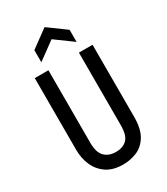

<svg xmlns="http://www.w3.org/2000/svg" viewBox="-217 -977 945 1085"><g transform="rotate(-30 255.5 -434.5)"><path d="M258 13Q190 13 148 -16.5Q106 -46 86.5 -92.5Q67 -139 67 -191V-660H156V-186Q156 -123 183.5 -96Q211 -69 258 -69Q302 -69 328.5 -94.5Q355 -120 355 -186V-660H444V-191Q444 -111 416.5 -66.5Q389 -22 346.5 -4.5Q304 13 258 13ZM144 -719V-798L259 -882L374 -798V-719L259 -803Z"/></g></svg>

Font: Bricolage Grotesque 10pt Condensed
Style: Regular
Weight: 400
Width: 3
Designer: Mathieu Triay
Foundry: Atelier Triay
Version: Version 1.000; ttfautohint (v1.8.4.7-5d5b);gftools[0.9.29]